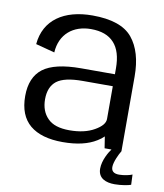

<svg xmlns="http://www.w3.org/2000/svg" viewBox="-84 -667 762 892"><g transform="rotate(10 297.0 -221.0)"><path d="M442.5 0H475C463 16 438.5 57 438.5 96.5C438.5 142 475.5 156.5 517 156.5C550 156.5 584.5 149.5 593.5 145.5L591.5 97.5C581.5 102.5 552.5 109 530 109C504.5 109 493 98.5 493 79C493 55 512.5 15 522 0V-352.5C522 -430 504.5 -490.5 469 -533.5C433.5 -576.5 370.5 -598 280.5 -598C147 -598 55.5 -537.5 45.5 -421.5L135 -398C140 -485.5 201.5 -534.5 284.5 -534.5C333 -534.5 369 -521.5 393.5 -494.5C418 -468 430 -428 430 -374.5V-347H270.5C187.5 -347 128 -333 91.5 -305.5C55.5 -278 37 -234.5 37 -175.5C37 -114 55 -69 90.5 -39C126 -9.5 177.5 5.5 245 5.5C312 5.5 365 -7 404 -31.5C416 -38.5 426 -46.5 434 -54.5ZM430 -290.5V-136C430 -116.5 414.5 -98 383.5 -80.5C353 -63 314 -54 266.5 -54C219.5 -54 185 -65 163.5 -87.5C141.5 -109.5 130.5 -139.5 130.5 -176.5C130.5 -216 142.5 -244.5 166 -263C190 -281.5 230.5 -290.5 288 -290.5Z"/></g></svg>

Font: Anybody
Style: Regular
Weight: 400
Designer: Tyler Finck
Foundry: Etcetera Type Company
Version: Version 1.110